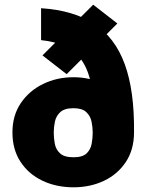

<svg xmlns="http://www.w3.org/2000/svg" viewBox="-20 -788 614 818"><path d="M293 10Q220 10 161 -18Q102 -46 67.5 -98.5Q33 -151 33 -224Q33 -296 68.5 -348.5Q104 -401 163 -430Q222 -459 293 -459Q363 -459 421.5 -430Q480 -401 515.5 -348.5Q551 -296 551 -224Q551 -151 516.5 -98.5Q482 -46 423.5 -18Q365 10 293 10ZM293 -118Q332 -118 349 -134.5Q366 -151 370.5 -175.5Q375 -200 375 -223Q375 -246 370 -270Q365 -294 347.5 -310.5Q330 -327 293 -327Q255 -327 237 -310.5Q219 -294 214 -270Q209 -246 209 -223Q209 -200 213.5 -175.5Q218 -151 236 -134.5Q254 -118 293 -118ZM264 -472 161 -552 377 -768 480 -688ZM155 -617V-753Q294 -744 382 -686Q470 -628 511.5 -514.5Q553 -401 551 -224L375 -223Q383 -331 372.5 -404Q362 -477 334 -522Q306 -567 261 -589Q216 -611 155 -617Z"/></svg>

Font: Teachers ExtraBold
Style: Regular
Weight: 800
Designer: Alfredo Marco Pradil, Chank Diesel
Version: Version 1.001